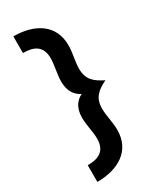

<svg xmlns="http://www.w3.org/2000/svg" viewBox="-205 -728 743 914"><g transform="rotate(-30 166.5 -271.0)"><path d="M41.7 129.2C156.2 129.2 247.9 77.1 247.9 -38.2C247.9 -80.6 235.4 -122.9 235.4 -161.1C235.4 -221.5 266.7 -245.8 316.7 -270.8C266.7 -295.8 235.4 -320.1 235.4 -380.6C235.4 -418.8 247.9 -461.1 247.9 -503.5C247.9 -618.8 156.2 -670.8 41.7 -670.8V-579.2C91.7 -579.2 143.8 -566.7 143.8 -491.7C143.8 -454.9 131.2 -409.7 131.2 -370.1C131.2 -316.7 154.2 -286.8 186.1 -270.8C154.2 -254.9 131.2 -225 131.2 -171.5C131.2 -131.9 143.8 -86.8 143.8 -50C143.8 25 91.7 37.5 41.7 37.5Z"/></g></svg>

Font: Afacad
Style: Bold
Weight: 700
Designer: Kristian Moeller
Foundry: Dicotype
Version: Version 1.000